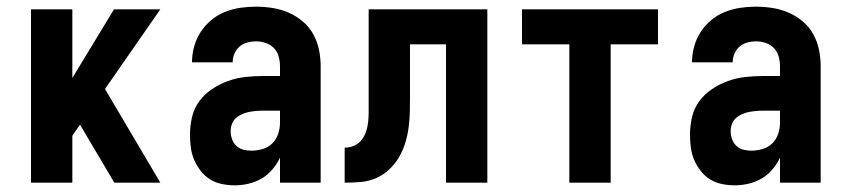

<svg xmlns="http://www.w3.org/2000/svg" viewBox="-20 -548 2540 576"><path d="M73 0V-520H197V-314L322 -520H461L295 -281L461 0H323L220 -174L197 -141V0Z M684 8Q665 8 645.5 4Q626 0 610 -10Q594 -20 582 -35.5Q570 -51 562.5 -68.5Q555 -86 552.5 -105.5Q550 -125 550 -144Q550 -170 556 -196.5Q562 -223 578 -244.5Q594 -266 616.5 -281Q639 -296 664 -305Q689 -314 716 -317Q743 -320 769 -320H820V-349Q820 -364 816 -378.5Q812 -393 802 -403.5Q792 -414 777.5 -419Q763 -424 748 -424Q735 -424 722 -420.5Q709 -417 699 -408.5Q689 -400 683.5 -387.5Q678 -375 678 -361H556Q556 -385 562.5 -408.5Q569 -432 582 -452Q595 -472 613.5 -487.5Q632 -503 654.5 -512Q677 -521 700.5 -524.5Q724 -528 748 -528Q773 -528 798 -524Q823 -520 846 -510Q869 -500 888.5 -483.5Q908 -467 920 -445Q932 -423 937 -398.5Q942 -374 942 -349V0H820V-75Q811 -56 797 -39.5Q783 -23 765 -12.5Q747 -2 726 3Q705 8 684 8ZM734 -96Q751 -96 768 -101Q785 -106 797 -118Q809 -130 814.5 -146.5Q820 -163 820 -180V-216H769Q758 -216 747.5 -215Q737 -214 726.5 -212Q716 -210 706 -205.5Q696 -201 688 -194Q680 -187 676 -176.5Q672 -166 672 -155Q672 -143 676 -131Q680 -119 689 -110.5Q698 -102 710 -99Q722 -96 734 -96Z M1014 0V-105Q1029 -105 1042.5 -111Q1056 -117 1065 -128.5Q1074 -140 1078.5 -154Q1083 -168 1084.5 -182.5Q1086 -197 1086 -212Q1086 -227 1086 -241Q1086 -246 1086 -251Q1086 -256 1086 -261V-520H1442V0H1318V-415H1210V-261Q1210 -237 1209.5 -213.5Q1209 -190 1206 -166.5Q1203 -143 1196 -120Q1189 -97 1177 -76.5Q1165 -56 1147.5 -39.5Q1130 -23 1108 -13.5Q1086 -4 1062 -2Q1038 0 1014 0Z M1688 0V-415H1546V-520H1954V-415H1812V0Z M2184 8Q2165 8 2145.5 4Q2126 0 2110 -10Q2094 -20 2082 -35.5Q2070 -51 2062.5 -68.5Q2055 -86 2052.5 -105.5Q2050 -125 2050 -144Q2050 -170 2056 -196.5Q2062 -223 2078 -244.5Q2094 -266 2116.5 -281Q2139 -296 2164 -305Q2189 -314 2216 -317Q2243 -320 2269 -320H2320V-349Q2320 -364 2316 -378.5Q2312 -393 2302 -403.5Q2292 -414 2277.5 -419Q2263 -424 2248 -424Q2235 -424 2222 -420.5Q2209 -417 2199 -408.5Q2189 -400 2183.5 -387.5Q2178 -375 2178 -361H2056Q2056 -385 2062.5 -408.5Q2069 -432 2082 -452Q2095 -472 2113.5 -487.5Q2132 -503 2154.5 -512Q2177 -521 2200.5 -524.5Q2224 -528 2248 -528Q2273 -528 2298 -524Q2323 -520 2346 -510Q2369 -500 2388.5 -483.5Q2408 -467 2420 -445Q2432 -423 2437 -398.5Q2442 -374 2442 -349V0H2320V-75Q2311 -56 2297 -39.5Q2283 -23 2265 -12.5Q2247 -2 2226 3Q2205 8 2184 8ZM2234 -96Q2251 -96 2268 -101Q2285 -106 2297 -118Q2309 -130 2314.5 -146.5Q2320 -163 2320 -180V-216H2269Q2258 -216 2247.5 -215Q2237 -214 2226.5 -212Q2216 -210 2206 -205.5Q2196 -201 2188 -194Q2180 -187 2176 -176.5Q2172 -166 2172 -155Q2172 -143 2176 -131Q2180 -119 2189 -110.5Q2198 -102 2210 -99Q2222 -96 2234 -96Z"/></svg>

Font: Iosevka SS04 Extrabold
Style: Regular
Weight: 800
Monospace: yes
Designer: Belleve Invis
Foundry: Belleve Invis
Version: Version 19.0.0; ttfautohint (v1.8.4)